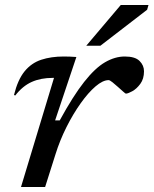

<svg xmlns="http://www.w3.org/2000/svg" viewBox="-20 -748 614 768"><path d="M196 -436.5H191.5Q143 -436.5 106.8 -420.2Q70.5 -404 41 -366L36 -368Q51 -429 78.2 -462.5Q105.5 -496 145 -509Q184.5 -522 235 -522Q247 -522 259.8 -521.5Q272.5 -521 285.5 -520L200.5 -266.5H219Q272.5 -364.5 316.5 -420.2Q360.5 -476 400.2 -499Q440 -522 479 -522Q520.5 -522 538.2 -504.2Q556 -486.5 556 -463Q556 -432.5 541.2 -412.5Q526.5 -392.5 509 -383Q491.5 -373.5 483.5 -373.5Q481.5 -373.5 472.2 -382Q463 -390.5 451.5 -400.5Q440.5 -410.5 429.8 -419Q419 -427.5 414.5 -427.5Q391.5 -427.5 362.2 -402.5Q333 -377.5 302.8 -335Q272.5 -292.5 246 -239.8Q219.5 -187 202 -131L160.5 0H64ZM325 -565 463 -728H574L568.5 -709L381.5 -565Z"/></svg>

Font: Newsreader Caption
Style: Italic
Weight: 400
Italic angle: -17°
Designer: Hugues Gentile
Foundry: Production Type
Version: Version 1.001